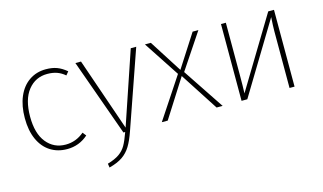

<svg xmlns="http://www.w3.org/2000/svg" viewBox="-86 -794 2113 1256"><g transform="rotate(-15 970.5 -166.5)"><path d="M423 -480 404 -457Q380 -478 351.5 -488.5Q323 -499 285 -499Q205 -499 155 -436.5Q105 -374 105 -257Q105 -143 154.5 -82Q204 -21 284 -21Q354 -21 409 -68L428 -44Q367 10 286 10Q221 10 172 -21.5Q123 -53 96 -113Q69 -173 69 -257Q69 -340 95.5 -402Q122 -464 171 -497.5Q220 -531 284 -531Q327 -531 359 -519Q391 -507 423 -480Z M712 2Q691 63 668.5 99.5Q646 136 612 159.5Q578 183 521 198L517 171Q568 156 597 135.5Q626 115 643 85.5Q660 56 680 0H668L482 -520H520L690 -27L857 -520H894Z M1340 0H1299L1132 -258L968 0H928L1112 -278L953 -520H993L1134 -299L1276 -520H1315L1154 -279Z M1827 0H1793V-384Q1793 -419 1797 -479L1507 0H1468V-520H1501V-165Q1501 -88 1499 -42L1788 -520H1827Z"/></g></svg>

Font: FiraGO UltraLight
Style: Regular
Weight: 200
Designer: bBox Type
Foundry: bBox Type GmbH
Version: Version 1.001